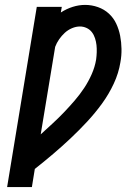

<svg xmlns="http://www.w3.org/2000/svg" viewBox="-20 -763 540 783"><path d="M9 0 130 -735H232L228 -712Q251 -727 276.5 -735Q302 -743 327 -743Q354 -743 379.5 -734Q405 -725 424 -707.5Q443 -690 454 -666.5Q465 -643 470 -617Q475 -591 475.5 -563.5Q476 -536 471 -509Q464 -465 444 -422Q424 -379 396 -340.5Q368 -302 335.5 -267Q303 -232 268 -199Q233 -166 196.5 -135Q160 -104 122 -74L110 0ZM146 -215Q170 -237 194 -259Q218 -281 240.5 -304.5Q263 -328 284.5 -353Q306 -378 323.5 -404.5Q341 -431 354 -460.5Q367 -490 372 -520Q374 -535 374.5 -550Q375 -565 373.5 -579Q372 -593 367.5 -607Q363 -621 354.5 -632Q346 -643 333 -649Q320 -655 306 -655Q290 -655 273.5 -648Q257 -641 244 -629Q231 -617 221 -602.5Q211 -588 205 -572Z"/></svg>

Font: Iosevka Slab Semibold Oblique
Style: Regular
Weight: 600
Italic angle: -9°
Monospace: yes
Designer: Belleve Invis
Foundry: Belleve Invis
Version: Version 11.1.1; ttfautohint (v1.8.3)